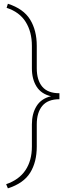

<svg xmlns="http://www.w3.org/2000/svg" viewBox="-20 -800 378 1035"><path d="M22.5 215.3 13.2 192.9Q83 168.9 117.4 117.2Q151.9 65.4 151.9 -9.8V-129.4Q151.9 -187.5 177 -228Q202.1 -268.6 254.9 -281.2Q202.1 -293.5 177 -333.5Q151.9 -373.5 151.9 -432.1V-552.7Q151.9 -628.4 118.4 -681.9Q85 -735.4 15.6 -757.8L22.5 -779.8Q106.4 -752.9 142.3 -694.6Q178.2 -636.2 178.2 -552.7V-432.1Q178.2 -367.7 208 -332.5Q237.8 -297.4 300.3 -297.4V-265.1Q237.8 -265.1 208 -229.2Q178.2 -193.4 178.2 -129.4V-9.8Q178.2 73.7 142.6 131.1Q106.9 188.5 22.5 215.3Z"/></svg>

Font: Battambang Thin
Style: Regular
Weight: 100
Designer: Danh Hong
Version: Version 8.002; ttfautohint (v1.8.3)